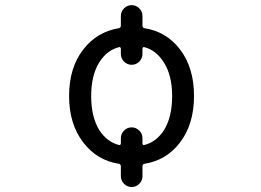

<svg xmlns="http://www.w3.org/2000/svg" viewBox="-20 -666 1040 764"><path d="M454.1 -88.9Q456.1 -87.9 458.5 -89.8Q460.9 -91.8 460.9 -94.7V-116.2Q460.9 -133.8 473.6 -146.5Q486.3 -159.2 503.9 -159.2Q521.5 -159.2 534.2 -146.5Q546.9 -133.8 546.9 -116.2V-94.7Q546.9 -91.8 549.3 -89.8Q551.8 -87.9 553.7 -88.9Q601.6 -100.6 632.8 -148.4Q665 -201.2 665 -283.7Q665 -366.2 631.8 -418Q600.6 -466.8 553.7 -478.5Q551.8 -479.5 549.3 -477.5Q546.9 -475.6 546.9 -472.7V-451.2Q546.9 -433.6 534.2 -420.9Q521.5 -408.2 503.9 -408.2Q486.3 -408.2 473.6 -420.9Q460.9 -433.6 460.9 -451.2V-472.7Q460.9 -475.6 458.5 -477.5Q456.1 -479.5 454.1 -478.5Q406.2 -466.8 375 -418Q342.8 -366.2 342.8 -283.7Q342.8 -201.2 375 -148.4Q406.2 -100.6 454.1 -88.9ZM546.9 -564.5Q546.9 -554.7 555.7 -553.7Q641.6 -540 695.3 -470.7Q752 -397.5 752 -284.2Q752 -170.9 695.3 -97.7Q641.6 -28.3 556.6 -14.6Q546.9 -13.7 546.9 -3.9V35.2Q546.9 52.7 534.2 65.4Q521.5 78.1 503.9 78.1Q486.3 78.1 473.6 65.4Q460.9 52.7 460.9 35.2V-3.9Q460.9 -13.7 451.2 -14.6Q366.2 -28.3 312.5 -97.7Q254.9 -170.9 254.9 -284.2Q254.9 -397.5 312.5 -470.7Q366.2 -539.1 452.1 -553.7Q460.9 -554.7 460.9 -564.5V-602.5Q460.9 -620.1 473.6 -632.8Q486.3 -645.5 503.9 -645.5Q521.5 -645.5 534.2 -632.8Q546.9 -620.1 546.9 -602.5Z"/></svg>

Font: Rounded-X Mgen+ 1mn regular
Style: Regular
Weight: 400
Designer: [Source Han Sans]
Ryoko NISHIZUKA  (kana & ideographs); Paul D. Hunt (Latin, Greek & Cyrillic); Wenlong ZHANG  (bopomofo
Version: Version 1.059.20150602